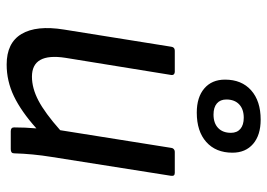

<svg xmlns="http://www.w3.org/2000/svg" viewBox="-132 -651 795 571"><g transform="rotate(90 265.5 -365.5)"><path d="M314.9 -553.2Q269 -553.2 242.9 -575.7Q216.8 -598.1 216.8 -637.2Q216.8 -686.5 248.5 -714.8Q280.3 -743.2 335.9 -743.2Q381.8 -743.2 408 -720.7Q434.1 -698.2 434.1 -659.2Q434.1 -609.9 402.3 -581.5Q370.6 -553.2 314.9 -553.2ZM320.8 -603Q346.2 -603 360.6 -616.7Q375 -630.4 375 -654.8Q375 -672.9 363.3 -682.9Q351.6 -692.9 330.1 -692.9Q304.7 -692.9 290.3 -679.2Q275.9 -665.5 275.9 -641.1Q275.9 -623 287.6 -613Q299.3 -603 320.8 -603ZM171.9 12.2Q107.4 12.2 81.1 -32Q54.7 -76.2 67.9 -158.2L119.1 -478Q120.6 -487.8 130.9 -487.8H193.8Q198.2 -487.8 200.9 -485.1Q203.6 -482.4 203.1 -478L151.9 -162.1Q136.7 -63 208 -63Q242.2 -63 279.1 -82.3Q315.9 -101.6 367.2 -147L419.9 -478Q420.4 -482.4 423.8 -485.1Q427.2 -487.8 431.2 -487.8H494.1Q504.4 -487.8 502.9 -477.1L446.8 -122.1Q437.5 -64.9 436 -9.8Q436 0 423.8 0H370.1Q358.9 0 358.9 -9.8Q358.9 -42 361.8 -76.2Q311.5 -31.2 266.4 -9.5Q221.2 12.2 171.9 12.2Z"/></g></svg>

Font: Sofia Sans
Style: Italic
Weight: 400
Italic angle: -9°
Designer: Botio Nikoltchev, Ani Petrova
Foundry: lettersoup
Version: Version 4.100